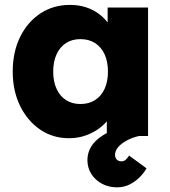

<svg xmlns="http://www.w3.org/2000/svg" viewBox="-20 -563 704 795"><path d="M265.3 9.3Q199 9.3 146.5 -26.3Q94 -62 63.3 -124.3Q32.7 -186.7 32.7 -266.7Q32.7 -347.7 63.2 -409.8Q93.7 -472 147.2 -507.3Q200.7 -542.7 269.7 -542.7Q307.3 -542.7 338.7 -532Q370 -521.3 393.8 -502.2Q417.7 -483 434.5 -458Q451.3 -433 460.7 -404.3L425.7 -407.7V-531.7H593V0H422.3V-129L460.3 -128.7Q451.7 -100.3 433.8 -75.2Q416 -50 390.5 -31.3Q365 -12.7 333.5 -1.7Q302 9.3 265.3 9.3ZM313 -132.3Q348 -132.3 373.7 -148.7Q399.3 -165 413.2 -195.2Q427 -225.3 427 -266.7Q427 -307.7 413.2 -338Q399.3 -368.3 373.7 -384.7Q348 -401 313 -401Q278.3 -401 253.2 -384.7Q228 -368.3 214.2 -338Q200.3 -307.7 200.3 -266.7Q200.3 -225.3 214.2 -195.2Q228 -165 253.2 -148.7Q278.3 -132.3 313 -132.3ZM464.3 212.7Q430 212.7 402 197.7Q374 182.7 358 157.2Q342 131.7 342 100.3Q342 74.7 352.7 52.8Q363.3 31 385 12.7Q406.7 -5.7 439.3 -20.5Q472 -35.3 516 -47L556.3 0Q529.3 6 506.3 18Q483.3 30 469.8 45.5Q456.3 61 456.3 78.3Q456.3 90.3 463.5 97.7Q470.7 105 483 105Q492.7 105 499.7 99.2Q506.7 93.3 514.7 81.3L586.7 134Q576.3 152.7 558.3 170.8Q540.3 189 516.8 200.8Q493.3 212.7 464.3 212.7Z"/></svg>

Font: Lexend Medium
Style: Regular
Weight: 500
Designer: Bonnie Shaver-Troup, Thomas Jockin
Foundry: Lexend
Version: Version 1.005